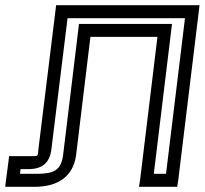

<svg xmlns="http://www.w3.org/2000/svg" viewBox="-81 -694 788 739"><path d="M34 -93H-21H-46L-49 -68L-58 0L-61 25H-36H53C135 25 201 -10 212 -98L267 -552H525L458 0L454 25H479H576H601L605 0L684 -649L687 -674H662H160H135L132 -649L67 -121C64 -90 68 -93 34 -93ZM28 -43C80 -43 111 -66 117 -121L179 -624H631L558 -25H511L578 -577L581 -602H556H248H223L220 -577L162 -98C154 -39 128 -25 60 -25H-4L-2 -43H28Z"/></svg>

Font: Gamestation Display Outline
Style: Italic
Weight: 400
Designer: Jonas Hecksher
Foundry: Jonas Hecksher, Playtypeª, e-types AS
Version: Version 1.003